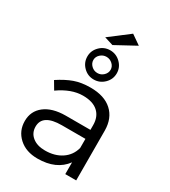

<svg xmlns="http://www.w3.org/2000/svg" viewBox="-224 -1047 1025 1159"><g transform="rotate(30 288.5 -468.0)"><path d="M418.9 -893.1 278.8 -816.9 217.8 -835.9 353 -939ZM182.1 -682.1Q182.1 -723.1 212.2 -753.2Q242.2 -783.2 284.2 -783.2Q326.2 -783.2 356.7 -753.2Q387.2 -723.1 387.2 -682.1Q387.2 -640.1 356.7 -610.1Q326.2 -580.1 284.2 -580.1Q242.2 -580.1 212.2 -610.1Q182.1 -640.1 182.1 -682.1ZM224.1 -682.1Q224.1 -659.2 241.9 -642.1Q259.8 -625 284.2 -625Q308.6 -625 326.4 -642.1Q344.2 -659.2 344.2 -682.1Q344.2 -704.6 326.2 -721.2Q308.1 -737.8 284.2 -737.8Q260.3 -737.8 242.2 -721.2Q224.1 -704.6 224.1 -682.1ZM498 0H421.9V-82Q359.4 2.9 229 2.9Q148.4 2.9 99.1 -42.2Q49.8 -87.4 49.8 -155.8Q49.8 -225.1 102.3 -265.9Q154.8 -306.6 247.1 -307.1H419.9V-339.8Q419.9 -398.4 383.8 -431.2Q347.7 -463.9 278.8 -463.9Q198.2 -463.9 111.8 -402.8L79.1 -458Q134.8 -494.6 182.6 -511.7Q230.5 -528.8 293.9 -528.8Q390.6 -528.8 443.4 -480.7Q496.1 -432.6 497.1 -348.1ZM244.1 -62Q311.5 -62 358.6 -93.5Q405.8 -125 420.9 -181.2V-245.1H256.8Q123 -245.1 123 -159.2Q123 -115.2 156 -88.6Q189 -62 244.1 -62Z"/></g></svg>

Font: Montserrat-Arabic Light
Style: Regular
Weight: 300
Designer: Mohamed Gaber
Foundry: Kief Type Foundry
Version: Version 5.008;PS 005.008;hotconv 1.0.88;makeotf.lib2.5.64775